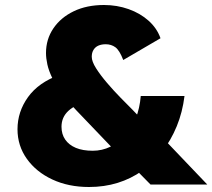

<svg xmlns="http://www.w3.org/2000/svg" viewBox="-20 -738 849 768"><path d="M582 0 522 -61 441 -134 307 -274Q261 -321 232.5 -358Q204 -395 189.5 -425Q175 -455 169.5 -480Q164 -505 164 -526Q164 -581 193.5 -624.5Q223 -668 275 -693Q327 -718 396 -718Q448 -718 494.5 -701.5Q541 -685 574.5 -655Q608 -625 622 -585L473 -498Q458 -537 441.5 -549Q425 -561 403 -561Q386 -561 373.5 -555.5Q361 -550 354 -538.5Q347 -527 347 -511Q347 -492 364.5 -464.5Q382 -437 408.5 -406Q435 -375 462.5 -347Q490 -319 510 -299L556 -251L643 -174L809 0ZM50 -221Q50 -291 92 -349.5Q134 -408 217 -438L332 -332Q281 -320 253.5 -294.5Q226 -269 226 -231Q226 -201 241 -179.5Q256 -158 283.5 -146.5Q311 -135 351 -135Q388 -135 421.5 -151Q455 -167 481 -195.5Q507 -224 523 -264.5Q539 -305 543 -354H718Q710 -289 687 -233Q664 -177 629 -132Q594 -87 549 -55Q504 -23 450.5 -6.5Q397 10 336 10Q254 10 189.5 -20Q125 -50 87.5 -102.5Q50 -155 50 -221Z"/></svg>

Font: Mach ExtraBold
Style: Regular
Weight: 800
Version: Version 1.002